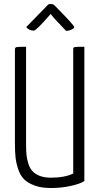

<svg xmlns="http://www.w3.org/2000/svg" viewBox="-20 -935 498 965"><path d="M223 -913Q231 -915 236 -915Q248 -915 256 -906Q353 -808 353 -799Q353 -793 340 -786.5Q327 -780 312 -780Q242 -852 235 -865Q162 -781 150 -781Q125 -781 112 -799ZM111 -213Q111 -181 113 -158.5Q115 -136 122.5 -112.5Q130 -89 143.5 -74.5Q157 -60 180 -51Q203 -42 236 -42Q306 -42 348 -63V-687Q348 -697 355.5 -698.5Q363 -700 404 -700V-25Q383 -11 335.5 -0.5Q288 10 236 10Q188 10 154 -2.5Q120 -15 101 -34Q82 -53 71.5 -84.5Q61 -116 58 -145Q55 -174 55 -215V-686Q55 -696 62 -698Q69 -700 111 -700Z"/></svg>

Font: Yanone Kaffeesatz Light
Style: Regular
Weight: 300
Designer: Yanone (Cyrillic: Daniel Pouzeot)
Foundry: Yanone
Version: Version 1.003;PS 001.003;hotconv 1.0.88;makeotf.lib2.5.64775